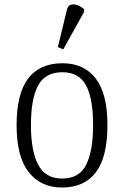

<svg xmlns="http://www.w3.org/2000/svg" viewBox="-20 -826 553 856"><path d="M256 10Q162 10 108 -58.5Q54 -127 54 -268Q54 -408 105.5 -476Q157 -544 259 -544Q354 -544 406.5 -476.5Q459 -409 459 -268Q459 -126 407.5 -58Q356 10 256 10ZM257 -30Q334 -30 364.5 -92Q395 -154 395 -268Q395 -387 363.5 -445.5Q332 -504 258 -504Q182 -504 150 -445Q118 -386 118 -268Q118 -152 150.5 -91Q183 -30 257 -30ZM262 -606 238 -616 278 -781Q282 -800 295 -804.5Q308 -809 324.5 -803Q341 -797 355 -785V-773Z"/></svg>

Font: Noto Serif SemiCondensed Light
Style: Regular
Weight: 300
Width: 4
Designer: Monotype Design Team
Foundry: Monotype Imaging Inc.
Version: Version 2.013